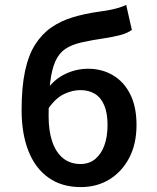

<svg xmlns="http://www.w3.org/2000/svg" viewBox="-20 -750 640 782"><path d="M309 12Q232 12 178 -26Q124 -64 96 -134.5Q68 -205 68 -302Q68 -395 82 -460.5Q96 -526 123.5 -569Q151 -612 189.5 -638.5Q228 -665 276 -679.5Q324 -694 380 -702Q410 -706 429.5 -710Q449 -714 464 -718.5Q479 -723 494 -730L517 -628Q497 -614 467.5 -606.5Q438 -599 404 -594Q350 -586 311 -577Q272 -568 246.5 -551Q221 -534 206 -501.5Q191 -469 184.5 -415Q178 -361 178 -277Q178 -216 193 -172.5Q208 -129 237 -105.5Q266 -82 308 -82Q343 -82 367.5 -102Q392 -122 405 -157.5Q418 -193 418 -241Q418 -288 405 -320Q392 -352 367 -367.5Q342 -383 307 -383Q275 -383 241 -367Q207 -351 177 -308L172 -386Q202 -428 246.5 -449Q291 -470 339 -470Q395 -470 440 -443.5Q485 -417 510.5 -366Q536 -315 536 -241Q536 -164 506.5 -107.5Q477 -51 426 -19.5Q375 12 309 12Z"/></svg>

Font: Source Code Pro SemiBold
Style: Regular
Weight: 600
Monospace: yes
Designer: Paul D. Hunt, Teo Tuominen
Foundry: Adobe Systems Incorporated
Version: Version 1.018;hotconv 1.0.116;makeotfexe 2.5.65601